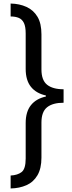

<svg xmlns="http://www.w3.org/2000/svg" viewBox="-20 -820 409 1084"><path d="M40 -800Q90 -799 129.5 -781Q169 -763 191.5 -725.5Q214 -688 214 -626V-428Q214 -367 246 -341.5Q278 -316 339 -316V-240Q278 -240 246 -214.5Q214 -189 214 -128V70Q214 131 191.5 169.5Q169 208 129.5 225.5Q90 243 40 244V171Q80 169 102.5 151Q125 133 125 75V-125Q125 -189 154.5 -226Q184 -263 239 -275V-281Q184 -293 154.5 -330Q125 -367 125 -431V-631Q125 -670 115 -690.5Q105 -711 86 -719Q67 -727 40 -727Z"/></svg>

Font: malayalam115
Style: Regular
Weight: 400
Designer: Jelle Bosma - Monotype Design Team
Foundry: Monotype Imaging Inc.
Version: Version 2.103